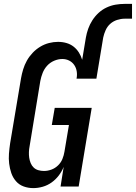

<svg xmlns="http://www.w3.org/2000/svg" viewBox="-20 -958 698 986"><path d="M151 8Q125 8 101.5 -0.5Q78 -9 62 -27.5Q46 -46 38 -69.5Q30 -93 27 -118Q24 -143 26 -169Q28 -195 32 -222L88 -556Q92 -579 99 -602Q106 -625 118 -646.5Q130 -668 147.5 -686.5Q165 -705 186.5 -718Q208 -731 231.5 -737Q255 -743 278 -743Q301 -743 321.5 -737Q342 -731 358 -718.5Q374 -706 385 -688.5Q396 -671 402 -651L421 -765Q425 -788 433 -810.5Q441 -833 454.5 -854Q468 -875 486.5 -892Q505 -909 527.5 -919.5Q550 -930 573.5 -934Q597 -938 620 -938H658V-862H620Q601 -862 581 -855.5Q561 -849 546 -835.5Q531 -822 522.5 -803Q514 -784 510 -765L475 -554H373Q377 -573 374 -591.5Q371 -610 361 -624.5Q351 -639 335 -647Q319 -655 300 -655Q279 -655 258 -646Q237 -637 222 -620.5Q207 -604 199 -583.5Q191 -563 187 -542L132 -207Q129 -192 128.5 -177Q128 -162 130 -148Q132 -134 137.5 -120.5Q143 -107 153 -97.5Q163 -88 177 -84Q191 -80 206 -80Q225 -80 244 -87Q263 -94 278 -108.5Q293 -123 300.5 -141.5Q308 -160 311 -179L334 -316H246L261 -404H451L384 0H291L307 -101Q298 -78 282 -57Q266 -36 245 -21Q224 -6 199.5 1Q175 8 151 8Z"/></svg>

Font: Iosevka Curly Semibold
Style: Italic
Weight: 600
Italic angle: -9°
Monospace: yes
Designer: Belleve Invis
Foundry: Belleve Invis
Version: Version 22.1.2; ttfautohint (v1.8.4)